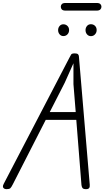

<svg xmlns="http://www.w3.org/2000/svg" viewBox="-45 -1298 717 1320"><path d="M0 2.5Q-9.5 2.5 -16.5 -1.5Q-23.5 -5.5 -24.8 -13.8Q-26 -22 -19.5 -34L431 -899Q439.5 -915.5 444.2 -923.2Q449 -931 468.5 -931Q484.5 -931 490.8 -925.5Q497 -920 497.5 -910L572 -28Q573.5 -13.5 568 -5.5Q562.5 2.5 546 2.5Q526.5 2.5 521.2 -6.8Q516 -16 515 -27L479.5 -474H269.5L43 -30.5Q33 -10.5 26 -4Q19 2.5 0 2.5ZM297 -527.5H475.5L460 -719.5V-863L400 -729ZM580 -1049.5Q564 -1049.5 553.5 -1061.5Q543 -1073.5 543 -1091Q543 -1107 553 -1119.2Q563 -1131.5 580 -1131.5Q596.5 -1131.5 608 -1120.5Q619.5 -1109.5 619.5 -1091Q619.5 -1074 608.2 -1061.8Q597 -1049.5 580 -1049.5ZM390.5 -1050Q375 -1050 364.8 -1062Q354.5 -1074 354.5 -1091Q354.5 -1107 364.5 -1119Q374.5 -1131 390.5 -1131Q407 -1131 418.5 -1120Q430 -1109 430 -1091Q430 -1074 419 -1062Q408 -1050 390.5 -1050ZM406 -1225Q387.5 -1225 380.2 -1232.8Q373 -1240.5 373 -1251.5Q373 -1262.5 380.2 -1270Q387.5 -1277.5 406 -1277.5H619.5Q637.5 -1277.5 645 -1270Q652.5 -1262.5 652.5 -1251.5Q652.5 -1241 644.8 -1233Q637 -1225 619.5 -1225Z"/></svg>

Font: Edu VIC WA NT Hand
Style: Regular
Weight: 400
Designer: Tina and Corey Anderson, Eben Sorkin, Mirko Velimirovic
Foundry: Google for Education
Version: Version 1.000